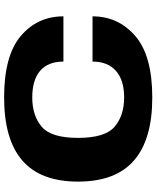

<svg xmlns="http://www.w3.org/2000/svg" viewBox="62 -782 724 887"><g transform="rotate(-90 423.5 -338.0)"><path d="M583 -406.5Q583 -477.5 540.5 -514Q498 -550.5 417 -550.5Q334 -550.5 282.2 -507Q230.5 -463.5 230.5 -339Q230.5 -214 282.2 -170Q334 -126 417 -126Q497.5 -126 540.2 -164Q583 -202 583 -272H792Q792 -153 701.2 -74.5Q610.5 4 417 4Q223 4 125.8 -80.8Q28.5 -165.5 28.5 -339Q28.5 -512 125.8 -596.2Q223 -680.5 417 -680.5Q610.5 -680.5 701.2 -603.5Q792 -526.5 792 -406.5Z"/></g></svg>

Font: Anybody Wide
Style: Bold
Weight: 700
Width: 7
Designer: Tyler Finck
Foundry: Etcetera Type Company
Version: Version 1.000; ttfautohint (v1.8)